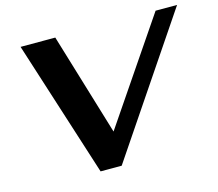

<svg xmlns="http://www.w3.org/2000/svg" viewBox="-101 -829 1100 967"><g transform="rotate(-15 449.0 -345.0)"><path d="M82 -700H263L424 -167L786 -700H898L419 10H309Z"/></g></svg>

Font: Fahkwang
Style: Bold Italic
Weight: 700
Italic angle: -10°
Designer: Suppakit Chalermlarp | Katatrad Co.,Ltd.
Foundry: Cadson Demak Co.,Ltd.
Version: Version 1.000; ttfautohint (v1.6)